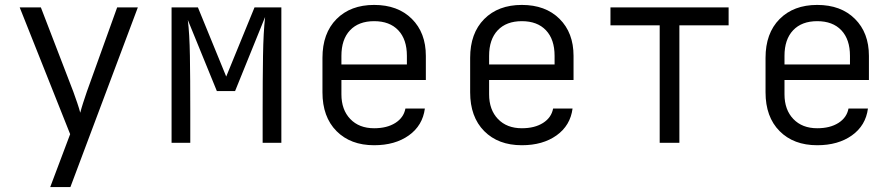

<svg xmlns="http://www.w3.org/2000/svg" viewBox="-20 -580 3640 780"><path d="M184 180 265 -35 60 -550H146L278 -207Q286 -185 294 -161.5Q302 -138 306 -122Q310 -138 317.5 -161.5Q325 -185 333 -208L456 -550H540L266 180Z M677 0V-550H784L899 -269L1014 -550H1123V0H1047V-132Q1047 -257 1048.5 -353Q1050 -449 1057 -511L935 -210H861L743 -499Q750 -443 751.5 -353Q753 -263 753 -132V0Z M1500 10Q1404 10 1347 -47.5Q1290 -105 1290 -205V-345Q1290 -445 1347 -502.5Q1404 -560 1500 -560Q1596 -560 1653 -503.5Q1710 -447 1710 -353V-255H1367V-197Q1367 -134 1403 -96.5Q1439 -59 1500 -59Q1552 -59 1586 -80.5Q1620 -102 1627 -139H1706Q1697 -70 1641 -30Q1585 10 1500 10ZM1367 -318H1633V-353Q1633 -420 1598 -457Q1563 -494 1500 -494Q1437 -494 1402 -457Q1367 -420 1367 -353Z M2100 10Q2004 10 1947 -47.5Q1890 -105 1890 -205V-345Q1890 -445 1947 -502.5Q2004 -560 2100 -560Q2196 -560 2253 -503.5Q2310 -447 2310 -353V-255H1967V-197Q1967 -134 2003 -96.5Q2039 -59 2100 -59Q2152 -59 2186 -80.5Q2220 -102 2227 -139H2306Q2297 -70 2241 -30Q2185 10 2100 10ZM1967 -318H2233V-353Q2233 -420 2198 -457Q2163 -494 2100 -494Q2037 -494 2002 -457Q1967 -420 1967 -353Z M2660 0V-477H2460V-550H2940V-477H2740V0Z M3300 10Q3204 10 3147 -47.5Q3090 -105 3090 -205V-345Q3090 -445 3147 -502.5Q3204 -560 3300 -560Q3396 -560 3453 -503.5Q3510 -447 3510 -353V-255H3167V-197Q3167 -134 3203 -96.5Q3239 -59 3300 -59Q3352 -59 3386 -80.5Q3420 -102 3427 -139H3506Q3497 -70 3441 -30Q3385 10 3300 10ZM3167 -318H3433V-353Q3433 -420 3398 -457Q3363 -494 3300 -494Q3237 -494 3202 -457Q3167 -420 3167 -353Z"/></svg>

Font: JetBrains Mono NL Light
Style: Regular
Weight: 300
Monospace: yes
Designer: Philipp Nurullin, Konstantin Bulenkov
Foundry: JetBrains
Version: Version 2.305; ttfautohint (v1.8.4.7-5d5b)